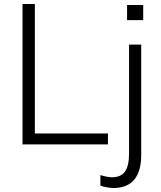

<svg xmlns="http://www.w3.org/2000/svg" viewBox="-20 -725 806 964"><path d="M93 0V-705H155V-55H522V0ZM549 219Q537 219 517 215.5Q497 212 484 207V154Q496 158 512.5 161.5Q529 165 542 165Q587 165 607.5 136.5Q628 108 628 45V-501H689V53Q689 135 654 177Q619 219 549 219ZM618 -624V-700H699V-624Z"/></svg>

Font: Mulish ExtraLight Light
Style: Regular
Weight: 300
Version: Version 3.603